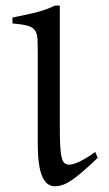

<svg xmlns="http://www.w3.org/2000/svg" viewBox="-20 -650 388 685"><path d="M328.6 -86.9Q295.4 -55.2 272.2 -35.4Q249 -15.6 231.9 -4.6Q214.8 6.3 201.7 10.5Q188.5 14.6 175.8 14.6Q145 14.6 129.9 -22.2Q114.7 -59.1 114.7 -137.2V-456.5Q114.7 -490.2 113.8 -510.3Q112.8 -530.3 104.7 -541.7Q96.7 -553.2 78.1 -558.3Q59.6 -563.5 24.4 -566.4V-587.4Q65.9 -595.7 104.5 -604.7Q143.1 -613.8 175.3 -629.9H193.4V-202.6Q193.4 -158.7 194.8 -131.1Q196.3 -103.5 200 -88.4Q203.6 -73.2 210.4 -67.9Q217.3 -62.5 228 -62.5Q231.4 -62.5 238.3 -64Q245.1 -65.4 256.1 -70.1Q267.1 -74.7 283 -83.7Q298.8 -92.8 319.8 -107.9Z"/></svg>

Font: Akkhara
Style: Regular
Weight: 400
Designer: J. Victor Gaultney
Version: Version 1.00 June 13, 2006, initial release